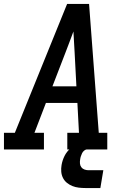

<svg xmlns="http://www.w3.org/2000/svg" viewBox="-29 -755 649 970"><path d="M-9 0V-84H46L310 -735H421L470 -84H513V0H311V-84H370L362 -235H203L145 -84H193V0ZM236 -319H357L348 -490Q346 -516 345 -542.5Q344 -569 342 -596Q332 -569 322 -542.5Q312 -516 302 -490ZM478 195H403Q386 195 369 193Q352 191 337 185Q322 179 309.5 169Q297 159 289.5 144.5Q282 130 280.5 113Q279 96 282 79Q286 55 297 33Q308 11 327 -5.5Q346 -22 370 -28.5Q394 -35 417 -35L411 0Q403 0 396 6Q389 12 385.5 19.5Q382 27 379.5 34.5Q377 42 376 50Q374 61 375 71.5Q376 82 382 90Q388 98 398 101.5Q408 105 418 105H493Z"/></svg>

Font: Iosevka Slab Medium Extended
Style: Italic
Weight: 500
Width: 7
Italic angle: -9°
Monospace: yes
Designer: Belleve Invis
Foundry: Belleve Invis
Version: Version 11.1.0; ttfautohint (v1.8.3)